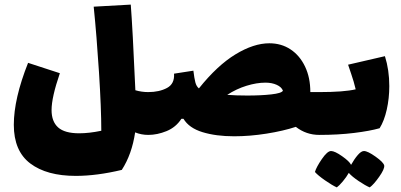

<svg xmlns="http://www.w3.org/2000/svg" viewBox="-20 -586 1741 834"><path d="M651 -93Q651 -45 645 -22.5Q639 0 624 0Q594 0 567 -11Q553 84 509 152Q400 178 309 178Q183 178 111.5 124Q40 70 40 -44Q40 -157 102 -313L240 -268Q204 -163 204 -108Q204 -58 232.5 -32.5Q261 -7 324 -7Q367 -7 420 -18Q420 -115 410 -272Q400 -429 387 -557L548 -566Q556 -465 568 -194Q595 -186 624 -186Q640 -186 645.5 -163Q651 -140 651 -93Z M1394 -93Q1394 -45 1388 -22.5Q1382 0 1367 0Q1310 0 1265 -35Q1210 -17 1137.5 -5.5Q1065 6 997 6Q918 6 859.5 -12Q801 -30 777 -70H768Q744 -33 703.5 -16.5Q663 0 624 0Q609 0 603 -22.5Q597 -45 597 -93Q597 -140 602.5 -163Q608 -186 624 -186Q672 -186 705.5 -204Q739 -222 736 -266L820 -279Q824 -246 828.5 -228.5Q833 -211 844 -202Q924 -302 1003 -350Q1082 -398 1150 -398Q1202 -398 1242 -371.5Q1282 -345 1305 -297Q1328 -249 1328 -186H1367Q1383 -186 1388.5 -163Q1394 -140 1394 -93ZM1054 -171Q1114 -171 1158.5 -176Q1203 -181 1209 -192Q1203 -208 1182 -217.5Q1161 -227 1133 -227Q1095 -227 1051 -213.5Q1007 -200 967 -174Q1004 -171 1054 -171Z M1671 -212Q1671 -159 1660 -110Q1649 -61 1629 -29Q1587 -17 1518 -8.5Q1449 0 1367 0Q1352 0 1346 -22.5Q1340 -45 1340 -93Q1340 -140 1345.5 -163Q1351 -186 1367 -186Q1474 -186 1525 -198Q1517 -232 1505.5 -265Q1494 -298 1492 -305L1652 -342Q1671 -282 1671 -212ZM1586 228Q1567 220 1538 200.5Q1509 181 1495 165Q1485 183 1469 202Q1453 221 1443 228Q1423 219 1392 197.5Q1361 176 1348 161Q1354 140 1378 105Q1402 70 1418 70Q1434 70 1466 92.5Q1498 115 1505 130Q1519 105 1534 87.5Q1549 70 1561 70Q1577 70 1611.5 94.5Q1646 119 1649 133Q1651 148 1627 182Q1603 216 1586 228Z"/></svg>

Font: Lalezar
Style: Regular
Weight: 400
Designer: Borna Izadpanah
Foundry: Borna Izadpanah
Version: Version 1.004